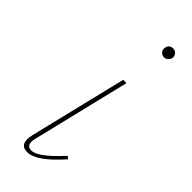

<svg xmlns="http://www.w3.org/2000/svg" viewBox="-207 -632 661 661"><g transform="rotate(45 123.5 -301.0)"><path d="M195 -561Q185 -561 179 -567.5Q173 -574 173 -583Q175 -605 196 -605Q205 -605 211 -598.5Q217 -592 217 -582Q216 -574 209.5 -567.5Q203 -561 195 -561ZM92 3Q51 3 64 -52L150 -407H166L80 -51Q70 -11 98 -11Q131 -11 200 -87L209 -79Q137 3 92 3Z"/></g></svg>

Font: EauTest Thin
Style: Italic
Weight: 250
Italic angle: -12°
Designer: Christian Thalmann (Catharsis Fonts)
Version: Version 0.001;PS 000.001;hotconv 1.0.88;makeotf.lib2.5.64775